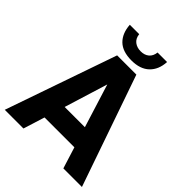

<svg xmlns="http://www.w3.org/2000/svg" viewBox="-263 -1101 1242 1242"><g transform="rotate(45 357.5 -480.5)"><path d="M175 0H4L269 -763H445L710 0H540L494 -147H221ZM357 -585 265 -287H450ZM187 -961H273Q277 -925 300.5 -907Q324 -889 358 -889Q393 -889 415 -907.5Q437 -926 441 -961H528Q524 -888 480.5 -846.5Q437 -805 358 -805Q276 -805 234 -846Q192 -887 187 -961Z"/></g></svg>

Font: Open Sauce One ExtraBold
Style: Regular
Weight: 800
Designer: Alfredo Marco Pradil
Foundry: Creative Sauce Fz LLC
Version: Version 1.477